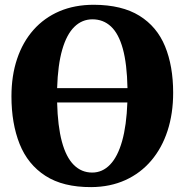

<svg xmlns="http://www.w3.org/2000/svg" viewBox="-20 -773 774 805"><path d="M362.5 11.5Q244.5 12 170.5 -35.8Q96.5 -83.5 62.2 -169.5Q28 -255.5 28 -369Q28 -456 51.8 -526.5Q75.5 -597 120.5 -647.8Q165.5 -698.5 229.2 -725.8Q293 -753 373.5 -753Q491 -752.5 564.5 -707Q638 -661.5 672 -578.8Q706 -496 706 -384Q706 -297 682.5 -224.8Q659 -152.5 614.2 -99.8Q569.5 -47 505.8 -18Q442 11 362.5 11.5ZM366.5 -49.5Q409.5 -49.5 441.5 -82.8Q473.5 -116 492 -181.5Q510.5 -247 514 -343.5H219.5Q222 -244 239.5 -179Q257 -114 289.2 -81.8Q321.5 -49.5 366.5 -49.5ZM219.5 -403.5H514.5Q512.5 -505 495 -568.5Q477.5 -632 445.2 -662Q413 -692 367.5 -692Q324 -692 291.8 -660.5Q259.5 -629 241 -565Q222.5 -501 219.5 -403.5Z"/></svg>

Font: Merriweather 36pt Black
Style: Regular
Weight: 900
Version: Version 2.100